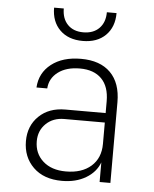

<svg xmlns="http://www.w3.org/2000/svg" viewBox="-55 -831 710 888"><g transform="rotate(5 300.0 -387.5)"><path d="M266 10Q181 10 132.5 -37.5Q84 -85 84 -159Q84 -230 130.5 -275Q177 -320 253 -320H440V-375Q440 -443 404.5 -479Q369 -515 304 -515Q241 -515 202.5 -486Q164 -457 161 -410H111Q115 -478 167.5 -519Q220 -560 305 -560Q394 -560 442 -512Q490 -464 490 -375V0H440V-91Q423 -45 376.5 -17.5Q330 10 266 10ZM280 -35Q354 -35 397 -73Q440 -111 440 -177V-276H252Q200 -276 167 -244Q134 -212 134 -163Q134 -106 173.5 -70.5Q213 -35 280 -35ZM305 -643Q238 -643 199 -681.5Q160 -720 160 -785H205Q205 -738 231.5 -710.5Q258 -683 304 -683Q351 -683 378 -710.5Q405 -738 405 -785H450Q450 -720 411 -681.5Q372 -643 305 -643Z"/></g></svg>

Font: JetBrains Mono NL Thin
Style: Regular
Weight: 100
Monospace: yes
Designer: Philipp Nurullin, Konstantin Bulenkov
Foundry: JetBrains
Version: Version 2.305; ttfautohint (v1.8.4.7-5d5b)